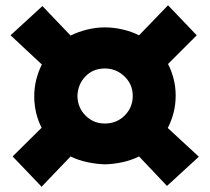

<svg xmlns="http://www.w3.org/2000/svg" viewBox="-20 -612 796 729"><path d="M274 -247Q275 -203 305 -173Q335 -143 378 -143Q423 -143 453.5 -173.5Q484 -204 484 -248Q484 -292 452.5 -322Q421 -352 378 -352Q333 -352 304 -321.5Q275 -291 274 -247ZM379 12Q345 11 310.5 3.5Q276 -4 248 -18Q232 -2 191.5 41Q151 84 138 97L28 -18L138 -127Q125 -152 117.5 -182.5Q110 -213 110 -246Q110 -280 118 -311Q126 -342 139 -367L20 -478L141 -589L248 -477Q276 -491 310 -499.5Q344 -508 378 -508Q412 -508 446 -500Q480 -492 508 -478Q524 -494 564.5 -536.5Q605 -579 618 -592L727 -478L618 -369Q631 -344 639 -313.5Q647 -283 647 -249Q647 -215 639 -184Q631 -153 617 -126L735 -17L614 94L508 -18Q480 -4 446.5 3.5Q413 11 379 12Z"/></svg>

Font: Palanquin Dark SemiBold
Style: Regular
Weight: 600
Designer: Pria Ravichandran
Version: Version 1.001